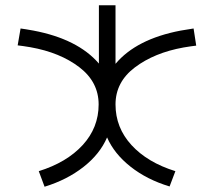

<svg xmlns="http://www.w3.org/2000/svg" viewBox="-20 -695 811 728"><path d="M149 13 127 -46Q233 -79 293.5 -145Q354 -211 354 -299Q354 -384 281 -440Q208 -496 95 -516Q65 -521 47 -523L58 -587Q74 -585 107 -579Q275 -547 355 -454V-675H418V-453Q497 -547 665 -579Q687 -583 714 -587L724 -522Q706 -520 676 -515Q565 -495 491.5 -439.5Q418 -384 418 -299Q418 -211 478.5 -145Q539 -79 645 -46L623 12Q537 -14 475 -63Q413 -112 386 -174Q359 -111 296.5 -62Q234 -13 149 13Z"/></svg>

Font: Zaghawa Beria
Style: Regular
Weight: 400
Designer: Anonymous
Foundry: Designed by a volunteer who chooses to remain anonymous, in cooperation with SIL International and the Mission Protestan
Version: Version 1.001